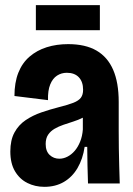

<svg xmlns="http://www.w3.org/2000/svg" viewBox="-20 -711 515 744"><path d="M152 13Q116 13 86 -2Q56 -17 38 -47.5Q20 -78 20 -124Q20 -168 36 -197.5Q52 -227 79.5 -245.5Q107 -264 140.5 -275.5Q174 -287 209 -296Q245 -305 265 -313Q285 -321 293.5 -332.5Q302 -344 302 -363Q302 -394 285.5 -411.5Q269 -429 239 -429Q218 -429 201 -418Q184 -407 174.5 -383.5Q165 -360 166 -323L36 -339Q36 -391 51 -429Q66 -467 94.5 -491.5Q123 -516 161 -528Q199 -540 244 -540Q311 -540 354 -515Q397 -490 418.5 -440.5Q440 -391 440 -316V-203Q440 -170 440.5 -135.5Q441 -101 442 -67Q443 -33 444 0H321Q320 -35 319 -70Q318 -105 318 -142H308Q301 -95 280.5 -60Q260 -25 227.5 -6Q195 13 152 13ZM210 -96Q226 -96 241.5 -104Q257 -112 269.5 -126.5Q282 -141 290.5 -162Q299 -183 301 -209V-270L327 -276Q317 -263 300 -254.5Q283 -246 264 -240Q245 -234 226 -227.5Q207 -221 191.5 -212Q176 -203 166.5 -189Q157 -175 157 -153Q157 -125 172.5 -110.5Q188 -96 210 -96ZM119 -594V-691H367V-594Z"/></svg>

Font: Bricolage Grotesque 72pt SemiCondensed
Style: Bold
Weight: 700
Width: 4
Designer: Mathieu Triay
Foundry: Atelier Triay
Version: Version 1.001;gftools[0.9.33.dev8+g029e19f]